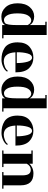

<svg xmlns="http://www.w3.org/2000/svg" viewBox="1064 -1774 722 2891"><g transform="rotate(90 1425.5 -329.0)"><path d="M229 12Q148 12 89 -52Q30 -116 30 -233Q30 -350 88 -416Q146 -482 229 -482Q270 -482 306 -465Q342 -448 358 -414V-650H308V-670H508V-20H558V0H358V-46Q331 12 229 12ZM358 -219V-384Q331 -438 287.5 -438Q244 -438 213 -388Q182 -338 182 -229.5Q182 -121 214 -71Q246 -21 291 -28Q316 -32 329 -44Q358 -72 358 -219Z M1070 -200H768Q778 -24 905 -24Q939 -24 982.5 -40Q1026 -56 1046 -85L1060 -75Q1038 -38 985 -14Q932 10 879.5 10Q827 10 785 -0.5Q743 -11 703 -36Q663 -61 640.5 -111Q618 -161 618 -232Q618 -353 685 -411.5Q752 -470 847.5 -470Q943 -470 1006.5 -406Q1070 -342 1070 -200ZM767 -220H930Q930 -312 910.5 -381Q891 -450 848 -450Q805 -450 786 -383.5Q767 -317 767 -231Z M1332 12Q1251 12 1192 -52Q1133 -116 1133 -233Q1133 -350 1191 -416Q1249 -482 1332 -482Q1373 -482 1409 -465Q1445 -448 1461 -414V-650H1411V-670H1611V-20H1661V0H1461V-46Q1434 12 1332 12ZM1461 -219V-384Q1434 -438 1390.5 -438Q1347 -438 1316 -388Q1285 -338 1285 -229.5Q1285 -121 1317 -71Q1349 -21 1394 -28Q1419 -32 1432 -44Q1461 -72 1461 -219Z M2173 -200H1871Q1881 -24 2008 -24Q2042 -24 2085.5 -40Q2129 -56 2149 -85L2163 -75Q2141 -38 2088 -14Q2035 10 1982.5 10Q1930 10 1888 -0.5Q1846 -11 1806 -36Q1766 -61 1743.5 -111Q1721 -161 1721 -232Q1721 -353 1788 -411.5Q1855 -470 1950.5 -470Q2046 -470 2109.5 -406Q2173 -342 2173 -200ZM1870 -220H2033Q2033 -312 2013.5 -381Q1994 -450 1951 -450Q1908 -450 1889 -383.5Q1870 -317 1870 -231Z M2771 -20H2821V0H2571V-20H2621V-300Q2621 -371 2600 -401Q2579 -431 2537 -431Q2480 -431 2446 -371V-20H2496V0H2246V-20H2296V-440H2246V-460H2446V-408Q2465 -434 2505.5 -452.5Q2546 -471 2593 -471Q2771 -471 2771 -278Z"/></g></svg>

Font: Rozha One
Style: Regular
Weight: 400
Designer: Tim Donaldson, Indian Type Foundry
Foundry: Indian Type Foundry
Version: Version 1.301;PS 1.0;hotconv 1.0.78;makeotf.lib2.5.61930; tt